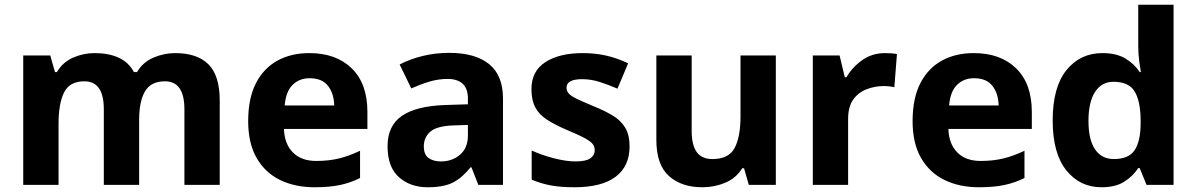

<svg xmlns="http://www.w3.org/2000/svg" viewBox="-20 -780 5049 810"><path d="M719 -556Q812 -556 859.5 -508.5Q907 -461 907 -356V0H758V-319Q758 -437 676 -437Q617 -437 592 -395Q567 -353 567 -274V0H418V-319Q418 -437 336 -437Q274 -437 250.5 -390.5Q227 -344 227 -257V0H78V-546H192L212 -476H220Q245 -518 288.5 -537Q332 -556 379 -556Q439 -556 481 -536.5Q523 -517 545 -476H558Q583 -518 627.5 -537Q672 -556 719 -556Z M1285 -556Q1398 -556 1464 -491.5Q1530 -427 1530 -308V-236H1178Q1180 -173 1215.5 -137Q1251 -101 1314 -101Q1367 -101 1410 -111.5Q1453 -122 1499 -144V-29Q1459 -9 1414.5 0.5Q1370 10 1307 10Q1225 10 1162 -20.5Q1099 -51 1063 -113Q1027 -175 1027 -269Q1027 -365 1059.5 -428.5Q1092 -492 1150 -524Q1208 -556 1285 -556ZM1286 -450Q1243 -450 1214.5 -422Q1186 -394 1181 -335H1390Q1389 -385 1364 -417.5Q1339 -450 1286 -450Z M1875 -557Q1985 -557 2043.5 -509.5Q2102 -462 2102 -364V0H1998L1969 -74H1965Q1930 -30 1891 -10Q1852 10 1784 10Q1711 10 1663 -32.5Q1615 -75 1615 -163Q1615 -250 1676 -291.5Q1737 -333 1859 -337L1954 -340V-364Q1954 -407 1931.5 -427Q1909 -447 1869 -447Q1829 -447 1791 -435.5Q1753 -424 1715 -407L1666 -508Q1710 -531 1763.5 -544Q1817 -557 1875 -557ZM1896 -251Q1824 -249 1796 -225Q1768 -201 1768 -162Q1768 -128 1788 -113.5Q1808 -99 1840 -99Q1888 -99 1921 -127.5Q1954 -156 1954 -208V-253Z M2636 -162Q2636 -79 2577.5 -34.5Q2519 10 2403 10Q2346 10 2305 2.5Q2264 -5 2223 -22V-145Q2267 -125 2318 -112Q2369 -99 2408 -99Q2452 -99 2470.5 -112Q2489 -125 2489 -146Q2489 -160 2481.5 -171Q2474 -182 2449 -196Q2424 -210 2371 -232Q2320 -254 2287 -275.5Q2254 -297 2238 -327.5Q2222 -358 2222 -404Q2222 -480 2281 -518Q2340 -556 2438 -556Q2489 -556 2535 -546Q2581 -536 2630 -513L2585 -406Q2545 -423 2509 -434.5Q2473 -446 2436 -446Q2370 -446 2370 -410Q2370 -397 2378.5 -386.5Q2387 -376 2411.5 -364Q2436 -352 2484 -332Q2531 -313 2565 -292.5Q2599 -272 2617.5 -241.5Q2636 -211 2636 -162Z M3253 -546V0H3139L3119 -70H3111Q3085 -28 3039.5 -9Q2994 10 2943 10Q2855 10 2802 -37.5Q2749 -85 2749 -190V-546H2898V-227Q2898 -169 2919 -139Q2940 -109 2986 -109Q3054 -109 3079 -155.5Q3104 -202 3104 -289V-546Z M3714 -556Q3725 -556 3740 -555Q3755 -554 3764 -552L3753 -412Q3746 -414 3732.5 -415.5Q3719 -417 3709 -417Q3671 -417 3636 -403.5Q3601 -390 3579.5 -360Q3558 -330 3558 -278V0H3409V-546H3522L3544 -454H3551Q3575 -496 3617 -526Q3659 -556 3714 -556Z M4088 -556Q4201 -556 4267 -491.5Q4333 -427 4333 -308V-236H3981Q3983 -173 4018.5 -137Q4054 -101 4117 -101Q4170 -101 4213 -111.5Q4256 -122 4302 -144V-29Q4262 -9 4217.5 0.5Q4173 10 4110 10Q4028 10 3965 -20.5Q3902 -51 3866 -113Q3830 -175 3830 -269Q3830 -365 3862.5 -428.5Q3895 -492 3953 -524Q4011 -556 4088 -556ZM4089 -450Q4046 -450 4017.5 -422Q3989 -394 3984 -335H4193Q4192 -385 4167 -417.5Q4142 -450 4089 -450Z M4627 10Q4536 10 4478.5 -61.5Q4421 -133 4421 -272Q4421 -412 4479 -484Q4537 -556 4631 -556Q4690 -556 4728 -533Q4766 -510 4788 -476H4793Q4790 -492 4786 -522.5Q4782 -553 4782 -585V-760H4931V0H4817L4788 -71H4782Q4760 -37 4723 -13.5Q4686 10 4627 10ZM4679 -109Q4741 -109 4766 -145.5Q4791 -182 4792 -255V-271Q4792 -351 4767.5 -393Q4743 -435 4677 -435Q4628 -435 4600 -392.5Q4572 -350 4572 -270Q4572 -190 4600 -149.5Q4628 -109 4679 -109Z"/></svg>

Font: Noto Sans Tai Tham
Style: Bold
Weight: 700
Designer: Monotype Design Team 2013. Revised by David WIlliams 2020
Foundry: Monotype Imaging Inc.
Version: Version 2.002; ttfautohint (v1.8.4.7-5d5b)